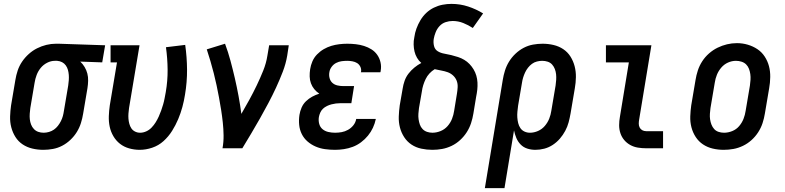

<svg xmlns="http://www.w3.org/2000/svg" viewBox="-20 -763 4040 988"><path d="M203 8Q174 8 146.5 1.5Q119 -5 96.5 -20Q74 -35 59.5 -58Q45 -81 38 -108Q31 -135 32 -164Q33 -193 37 -221L59 -351Q63 -376 71 -400Q79 -424 93.5 -445.5Q108 -467 128 -485Q148 -503 171 -514.5Q194 -526 218.5 -532Q243 -538 268 -538Q271 -538 275 -538Q279 -538 283 -538L521 -530L506 -442L393 -446Q406 -434 415.5 -418Q425 -402 429.5 -384.5Q434 -367 433.5 -347.5Q433 -328 430 -309L408 -179Q404 -154 396.5 -130Q389 -106 375.5 -84Q362 -62 342.5 -43.5Q323 -25 300 -13Q277 -1 252 3.5Q227 8 203 8ZM205 -80Q205 -80 205 -80Q205 -80 205 -80Q218 -80 232 -84Q246 -88 257.5 -96Q269 -104 278 -115.5Q287 -127 293.5 -140Q300 -153 303.5 -166Q307 -179 309 -193L331 -323Q333 -337 334 -350.5Q335 -364 334 -377.5Q333 -391 329.5 -403.5Q326 -416 318.5 -426.5Q311 -437 299.5 -443Q288 -449 274 -450H268Q267 -450 265 -450Q263 -450 262 -450Q242 -450 222.5 -440Q203 -430 189.5 -413.5Q176 -397 168.5 -377Q161 -357 158 -337L136 -207Q134 -193 133 -178Q132 -163 133.5 -149Q135 -135 140 -122Q145 -109 154.5 -99Q164 -89 177 -84.5Q190 -80 205 -80Z M699 8Q671 8 644.5 0.5Q618 -7 597.5 -23Q577 -39 563.5 -62Q550 -85 544.5 -111Q539 -137 540 -165.5Q541 -194 545 -221L582 -442H549V-530H698L644 -207Q642 -193 641 -179Q640 -165 641 -152Q642 -139 645.5 -126Q649 -113 656 -102.5Q663 -92 675 -86Q687 -80 701 -80Q717 -80 732.5 -87Q748 -94 760 -106.5Q772 -119 781 -133.5Q790 -148 797 -163.5Q804 -179 809.5 -194.5Q815 -210 819.5 -225.5Q824 -241 827 -257Q830 -273 833 -289Q843 -347 842.5 -404.5Q842 -462 834 -520L933 -532Q942 -469 942.5 -405Q943 -341 932 -276Q927 -244 918.5 -212.5Q910 -181 897 -150Q884 -119 865.5 -89.5Q847 -60 821.5 -37Q796 -14 763.5 -3Q731 8 699 8Z M1125 0Q1131 -33 1130.5 -66.5Q1130 -100 1126.5 -132.5Q1123 -165 1118 -197Q1113 -229 1107 -261Q1101 -293 1094.5 -324Q1088 -355 1080 -386Q1072 -417 1063 -448Q1054 -479 1044 -509L1138 -538Q1154 -495 1166 -450.5Q1178 -406 1188.5 -360.5Q1199 -315 1207.5 -269Q1216 -223 1222 -177Q1243 -213 1263 -249.5Q1283 -286 1301 -323.5Q1319 -361 1334.5 -399.5Q1350 -438 1356 -477L1365 -530H1466L1458 -477Q1451 -435 1435 -393.5Q1419 -352 1400.5 -312Q1382 -272 1361 -232.5Q1340 -193 1318 -154Q1296 -115 1273 -76.5Q1250 -38 1227 0Z M1704 8Q1678 8 1652.5 4.5Q1627 1 1604 -9Q1581 -19 1562.5 -35Q1544 -51 1533 -73Q1522 -95 1519.5 -120.5Q1517 -146 1521 -172Q1524 -191 1532 -209.5Q1540 -228 1554.5 -242Q1569 -256 1586.5 -265.5Q1604 -275 1623 -281Q1608 -291 1597 -304.5Q1586 -318 1580 -334.5Q1574 -351 1573.5 -369.5Q1573 -388 1576 -407Q1579 -427 1587.5 -447Q1596 -467 1611.5 -483Q1627 -499 1646 -510Q1665 -521 1685 -527Q1705 -533 1726 -535.5Q1747 -538 1767 -538Q1789 -538 1811 -535.5Q1833 -533 1853.5 -526.5Q1874 -520 1891.5 -509Q1909 -498 1921 -481Q1933 -464 1938 -442.5Q1943 -421 1939 -399Q1939 -397 1938.5 -395Q1938 -393 1937 -391H1837Q1837 -392 1837.5 -393Q1838 -394 1838 -394Q1840 -408 1834 -420Q1828 -432 1817.5 -438.5Q1807 -445 1793.5 -447.5Q1780 -450 1767 -450Q1752 -450 1737.5 -448Q1723 -446 1709.5 -439Q1696 -432 1686.5 -419Q1677 -406 1675 -392Q1672 -376 1676 -361Q1680 -346 1690.5 -336.5Q1701 -327 1716 -323.5Q1731 -320 1747 -320H1802L1788 -232H1732Q1720 -232 1708.5 -230.5Q1697 -229 1685.5 -226Q1674 -223 1662.5 -217.5Q1651 -212 1642 -203.5Q1633 -195 1628 -183.5Q1623 -172 1621 -161Q1618 -143 1622.5 -126Q1627 -109 1639.5 -98.5Q1652 -88 1669 -84Q1686 -80 1704 -80Q1721 -80 1738 -83Q1755 -86 1771 -95Q1787 -104 1798.5 -118.5Q1810 -133 1813 -151H1914Q1909 -127 1899 -105.5Q1889 -84 1873.5 -65Q1858 -46 1838 -31Q1818 -16 1795.5 -7.5Q1773 1 1749.5 4.5Q1726 8 1704 8Z M2205 8Q2176 8 2148 2Q2120 -4 2097.5 -19Q2075 -34 2060 -57Q2045 -80 2038 -107Q2031 -134 2032 -163Q2033 -192 2037 -221L2052 -307Q2055 -327 2062 -347Q2069 -367 2082 -384Q2095 -401 2112 -415Q2129 -429 2148 -439Q2135 -450 2126 -465.5Q2117 -481 2113 -498Q2109 -515 2108.5 -534Q2108 -553 2112 -571Q2115 -594 2123 -616Q2131 -638 2143.5 -659Q2156 -680 2173.5 -696.5Q2191 -713 2212.5 -723.5Q2234 -734 2257 -738.5Q2280 -743 2303 -743Q2348 -743 2389 -729.5Q2430 -716 2466 -694L2413 -619Q2390 -634 2364 -644.5Q2338 -655 2309 -655Q2291 -655 2273 -649Q2255 -643 2242 -629Q2229 -615 2222 -597.5Q2215 -580 2212 -563Q2209 -544 2213.5 -526Q2218 -508 2233 -499Q2248 -490 2266 -487Q2284 -484 2302 -479.5Q2320 -475 2337 -469.5Q2354 -464 2369 -455Q2384 -446 2396 -433.5Q2408 -421 2417 -406Q2426 -391 2431 -374Q2436 -357 2437 -338.5Q2438 -320 2436 -301.5Q2434 -283 2430 -264L2416 -179Q2412 -154 2404 -129.5Q2396 -105 2382 -83Q2368 -61 2348 -42.5Q2328 -24 2304 -12.5Q2280 -1 2255 3.5Q2230 8 2205 8ZM2205 -80Q2226 -80 2247 -88.5Q2268 -97 2283 -114Q2298 -131 2306 -151.5Q2314 -172 2317 -193L2331 -279Q2334 -296 2335 -314Q2336 -332 2330 -347.5Q2324 -363 2311.5 -374.5Q2299 -386 2283.5 -391.5Q2268 -397 2251 -400Q2234 -403 2217 -407Q2202 -398 2190 -385Q2178 -372 2170.5 -356.5Q2163 -341 2158 -325Q2153 -309 2151 -293L2136 -207Q2134 -193 2133 -178Q2132 -163 2134 -149Q2136 -135 2140.5 -122Q2145 -109 2154.5 -99Q2164 -89 2177.5 -84.5Q2191 -80 2205 -80Z M2475 205 2567 -351Q2571 -376 2578.5 -400Q2586 -424 2599.5 -446Q2613 -468 2632.5 -486.5Q2652 -505 2675 -517Q2698 -529 2723 -533.5Q2748 -538 2772 -538Q2801 -538 2828.5 -531.5Q2856 -525 2878.5 -510Q2901 -495 2915.5 -472Q2930 -449 2937 -422Q2944 -395 2943.5 -366Q2943 -337 2938 -309L2916 -179Q2912 -156 2906 -133.5Q2900 -111 2888.5 -89.5Q2877 -68 2861 -49.5Q2845 -31 2824.5 -17.5Q2804 -4 2781 2Q2758 8 2735 8Q2713 8 2693 1.5Q2673 -5 2659 -19.5Q2645 -34 2637 -53Q2629 -72 2625 -92L2576 205ZM2707 -80Q2728 -80 2748.5 -89Q2769 -98 2783.5 -115Q2798 -132 2806 -152Q2814 -172 2817 -193L2839 -323Q2841 -337 2842 -352Q2843 -367 2841.5 -381Q2840 -395 2835 -408Q2830 -421 2821 -431Q2812 -441 2798.5 -445.5Q2785 -450 2770 -450Q2757 -450 2743 -446.5Q2729 -443 2717.5 -434.5Q2706 -426 2697 -414.5Q2688 -403 2682 -390Q2676 -377 2672 -364Q2668 -351 2666 -337L2646 -219Q2644 -204 2642.5 -188.5Q2641 -173 2642 -158.5Q2643 -144 2646.5 -129.5Q2650 -115 2658 -103.5Q2666 -92 2679 -86Q2692 -80 2707 -80Z M3305 0Q3283 0 3262 -3.5Q3241 -7 3223 -17Q3205 -27 3192 -42.5Q3179 -58 3172.5 -77.5Q3166 -97 3166 -118.5Q3166 -140 3170 -162L3216 -442H3098V-530H3332L3269 -148Q3267 -137 3267 -126.5Q3267 -116 3271.5 -107Q3276 -98 3285 -93Q3294 -88 3305 -88H3392V0Z M3704 8Q3675 8 3647.5 1.5Q3620 -5 3597.5 -20Q3575 -35 3560 -58Q3545 -81 3538 -108Q3531 -135 3532 -164Q3533 -193 3537 -221L3559 -351Q3563 -376 3571 -400.5Q3579 -425 3593.5 -447.5Q3608 -470 3628.5 -488Q3649 -506 3672.5 -517.5Q3696 -529 3721 -535Q3746 -541 3772 -541Q3801 -541 3828 -533Q3855 -525 3877.5 -510Q3900 -495 3915 -472Q3930 -449 3937 -422.5Q3944 -396 3943.5 -366.5Q3943 -337 3938 -309L3916 -179Q3912 -154 3904 -129.5Q3896 -105 3881.5 -82.5Q3867 -60 3847 -42Q3827 -24 3803 -12.5Q3779 -1 3754 3.5Q3729 8 3704 8ZM3706 -80Q3727 -80 3748 -88.5Q3769 -97 3783.5 -114Q3798 -131 3806 -151.5Q3814 -172 3817 -193L3839 -323Q3841 -338 3842 -352.5Q3843 -367 3841 -381.5Q3839 -396 3834 -409Q3829 -422 3819.5 -431.5Q3810 -441 3796 -445.5Q3782 -450 3767 -450Q3746 -450 3726 -441Q3706 -432 3691.5 -415Q3677 -398 3669 -378Q3661 -358 3658 -337L3636 -207Q3634 -192 3633 -177.5Q3632 -163 3634 -149Q3636 -135 3641 -122Q3646 -109 3655 -99Q3664 -89 3677.5 -84.5Q3691 -80 3706 -80Z"/></svg>

Font: Iosevka Curly Slab SmBdObl
Style: Regular
Weight: 600
Italic angle: -9°
Monospace: yes
Designer: Belleve Invis
Foundry: Belleve Invis
Version: Version 11.0.0; ttfautohint (v1.8.3)